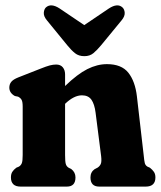

<svg xmlns="http://www.w3.org/2000/svg" viewBox="-20 -691 597 711"><path d="M221 -415.5V-372.5Q266.5 -416.5 303.2 -435Q340 -453.5 376 -453.5Q430 -453.5 455.2 -421.8Q480.5 -390 487 -334L512 -117Q514 -95.5 516.2 -87Q518.5 -78.5 526 -74L535 -70Q544.5 -62.5 550 -54.5Q555.5 -46.5 555.5 -34Q555.5 0 519.5 0H347.5Q315 0 315 -34Q315 -54 331 -65L341 -70Q349 -75 353 -83.5Q357 -92 354.5 -113L334 -273.5Q330 -305.5 318.5 -321.8Q307 -338 283.5 -338Q254 -338 221.5 -307L221 -306.5V-117Q221 -93.5 223.5 -84.2Q226 -75 234 -70L244 -65Q259.5 -53 259.5 -34Q259.5 0 227.5 0H56.5Q20.5 0 20.5 -34Q20.5 -46.5 25.5 -54.5Q30.5 -62.5 40.5 -70L50 -74Q57.5 -78.5 60.8 -86.8Q64 -95 64 -117V-296Q64 -314 60 -321.2Q56 -328.5 47 -333L35 -335.5Q14.5 -347 14.5 -366.5Q14.5 -379 21.8 -388Q29 -397 48 -404.5L129.5 -436.5Q152 -445.5 164.5 -448.8Q177 -452 188 -452Q204 -452 212.5 -441.8Q221 -431.5 221 -415.5ZM354.5 -523.5Q339.5 -505.5 326 -494.2Q312.5 -483 292.5 -483Q271.5 -483 257.8 -494Q244 -505 229 -523.5L153.5 -616Q141.5 -630.5 142.2 -643.5Q143 -656.5 150 -663.5Q169 -680.5 201 -659.5L292 -598L383 -659.5Q415 -680.5 433.5 -663.5Q441 -656.5 441.8 -643.5Q442.5 -630.5 430.5 -616Z"/></svg>

Font: Fraunces 144pt S100
Style: Bold
Weight: 700
Version: Version 1.000; ttfautohint (v1.8.3)